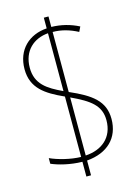

<svg xmlns="http://www.w3.org/2000/svg" viewBox="-123 -828 692 955"><g transform="rotate(-15 223.5 -351.0)"><path d="M200 -18V58H224V-18C331 -27 395 -89 395 -187C395 -279 334 -323 224 -371V-680C268 -680 310 -668 352 -646L364 -671C321 -693 274 -705 224 -706V-760H200V-705C109 -699 41 -638 41 -537C41 -439 107 -396 200 -354V-43C146 -44 82 -61 43 -79V-50C80 -34 138 -19 200 -18ZM200 -680V-382C123 -418 68 -453 68 -537C68 -625 126 -674 200 -680ZM224 -44V-343C320 -298 369 -263 369 -187C369 -98 308 -49 224 -44Z"/></g></svg>

Font: Noto Sans Lao Condensed Thin
Style: Regular
Weight: 100
Width: 3
Designer: Monotype Design Team
Foundry: Monotype Imaging Inc.
Version: Version 2.003